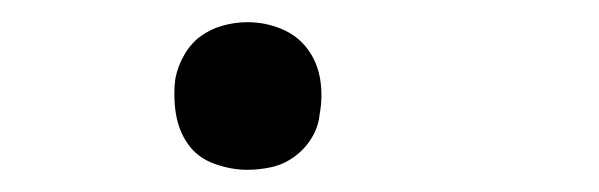

<svg xmlns="http://www.w3.org/2000/svg" viewBox="-20 -145 540 173"><path d="M203 8Q188 8 173 2.5Q158 -3 149.5 -15Q141 -27 138.5 -42.5Q136 -58 138 -74Q140 -85 146 -95.5Q152 -106 161 -112.5Q170 -119 181 -122Q192 -125 203 -125Q219 -125 233.5 -119Q248 -113 257 -101Q266 -89 268.5 -73.5Q271 -58 268 -42Q267 -31 261 -21Q255 -11 245.5 -4Q236 3 225 5.5Q214 8 203 8Z"/></svg>

Font: Iosevka Curly Light Oblique
Style: Regular
Weight: 300
Italic angle: -9°
Monospace: yes
Designer: Belleve Invis
Foundry: Belleve Invis
Version: Version 11.1.0; ttfautohint (v1.8.3)